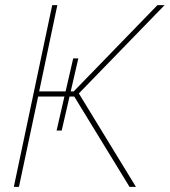

<svg xmlns="http://www.w3.org/2000/svg" viewBox="-20 -730 663 750"><path d="M34 0 184 -710H204L133 -373H268L595 -710H623L288 -365L511 0H486L270 -353H129L54 0ZM201 -220 266 -502H286L221 -220Z"/></svg>

Font: Raleway Thin
Style: Italic
Weight: 100
Italic angle: -12°
Designer: Matt McInerney, Pablo Impallari, Rodrigo Fuenzalida
Foundry: Matt McInerney, Pablo Impallari, Rodrigo Fuenzalida
Version: Version 4.026